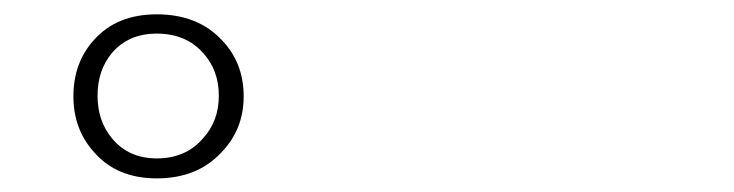

<svg xmlns="http://www.w3.org/2000/svg" viewBox="-20 -781 1040 272"><path d="M202.1 -760.7Q145.5 -760.7 113.3 -724.6Q84 -692.4 84 -644.5Q84 -597.7 113.3 -565.4Q145.5 -528.3 202.1 -528.3Q259.8 -528.3 293.9 -565.4Q325.2 -597.7 325.2 -644.5Q325.2 -692.4 293.9 -724.6Q259.8 -760.7 202.1 -760.7ZM202.1 -733.4Q243.2 -733.4 267.6 -706.1Q290 -681.6 290 -645.5Q290 -609.4 267.6 -585Q243.2 -556.6 202.1 -556.6Q162.1 -556.6 138.7 -585Q118.2 -609.4 118.2 -645.5Q118.2 -681.6 138.7 -706.1Q162.1 -733.4 202.1 -733.4Z"/></svg>

Font: GungsuhChe
Style: Regular
Weight: 400
Monospace: yes
Version: Version 2.21